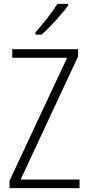

<svg xmlns="http://www.w3.org/2000/svg" viewBox="-20 -967 454 987"><path d="M331 -940V-947H275C245 -899 204 -848 162 -800V-789H194C238 -828 298 -894 331 -940ZM389 0V-44H86L381 -676V-714H43V-670H325L29 -38V0Z"/></svg>

Font: Noto Sans Armenian Condensed ExtraLight
Style: Regular
Weight: 200
Width: 3
Designer: Monotype Design Team
Foundry: Monotype Imaging Inc.
Version: Version 2.008